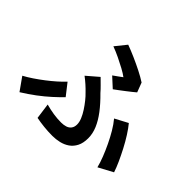

<svg xmlns="http://www.w3.org/2000/svg" viewBox="-176 -1050 1352 1352"><g transform="rotate(45 500.0 -374.0)"><path d="M478 -557Q497 -570 514.5 -583Q532 -596 543 -604Q522 -620 488 -638.5Q454 -657 415.5 -675.5Q377 -694 339 -708L405 -790Q446 -775 492.5 -754.5Q539 -734 583.5 -711.5Q628 -689 660 -668L687 -597Q678 -589 661 -575.5Q644 -562 624 -546.5Q604 -531 584.5 -516.5Q565 -502 550 -491ZM302 -91Q342 -80 380.5 -74Q419 -68 458 -68Q483 -68 503.5 -74.5Q524 -81 536 -97Q548 -113 548 -138Q548 -162 536.5 -189.5Q525 -217 507 -244.5Q489 -272 469 -297Q449 -322 430 -340Q412 -359 389 -379.5Q366 -400 342 -418L428 -492Q450 -470 469.5 -451Q489 -432 507 -411Q560 -359 596.5 -311Q633 -263 652.5 -217Q672 -171 672 -125Q672 -77 655.5 -44.5Q639 -12 611.5 7Q584 26 550 34Q516 42 481 42Q437 42 395.5 37.5Q354 33 318 26ZM862 -26Q853 -63 836 -106.5Q819 -150 797.5 -195Q776 -240 752 -280.5Q728 -321 702 -352L798 -403Q822 -374 847.5 -334Q873 -294 896.5 -249Q920 -204 939.5 -161Q959 -118 970 -84ZM355 -217Q327 -188 287.5 -152Q248 -116 200 -80Q152 -44 100 -12L32 -108Q64 -125 99.5 -149Q135 -173 169.5 -199.5Q204 -226 234.5 -253Q265 -280 287 -304Z"/></g></svg>

Font: Noto Sans SC SemiBold
Style: Regular
Weight: 600
Designer: Ryoko NISHIZUKA 西塚涼子 (kana, bopomofo & ideographs); Paul D. Hunt (Latin, Greek & Cyrillic); Sandoll Communications 산돌커뮤니
Foundry: Adobe
Version: Version 2.004-H2;hotconv 1.0.118;makeotfexe 2.5.65603